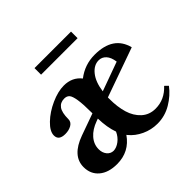

<svg xmlns="http://www.w3.org/2000/svg" viewBox="-149 -732 897 897"><g transform="rotate(-45 299.0 -284.0)"><path d="M188 -535.2V-578.6H429.2V-535.2ZM144 11.7Q87.9 11.7 55.4 -15.6Q22.9 -43 22.9 -89.4Q22.9 -163.6 122.1 -199.2L230 -237.8V-239.7Q230 -298.3 225.1 -329.1Q220.2 -359.9 211.2 -369.9Q202.1 -379.9 185.5 -379.9Q159.2 -379.9 145.3 -360.8Q131.3 -341.8 131.3 -297.9Q131.3 -279.3 113.8 -269Q96.2 -258.8 72.3 -258.8Q29.3 -258.8 29.3 -292Q29.3 -319.3 62 -350.8Q94.7 -382.3 141.4 -403.3Q188 -424.3 227.1 -424.3Q282.2 -424.3 313.5 -384.3Q365.2 -424.3 430.7 -424.3Q553.2 -424.3 578.1 -326.2L333.5 -239.3V-229Q333.5 -176.3 345.7 -135.7Q357.9 -95.2 385.7 -69.8Q413.6 -44.4 454.1 -44.4Q514.2 -44.4 557.6 -91.8L573.7 -76.2Q545.9 -39.1 503.2 -13.7Q460.4 11.7 411.1 11.7Q370.1 11.7 333.5 -5.4Q296.9 -22.5 273.9 -50.8Q273.4 -51.3 272.5 -52.7Q271.5 -54.2 271 -54.7Q225.1 11.7 144 11.7ZM425.8 -392.6Q393.6 -392.6 368.9 -361.8Q344.2 -331.1 336.9 -276.4L481 -328.6Q476.6 -360.4 461.7 -376.5Q446.8 -392.6 425.8 -392.6ZM131.8 -98.6Q131.8 -75.2 144.3 -59.8Q156.7 -44.4 176.3 -43.9Q196.3 -44.4 216.6 -59.8Q236.8 -75.2 247.6 -99.6Q231.9 -142.6 230.5 -202.6L218.3 -198.2Q177.7 -183.6 154.8 -157.5Q131.8 -131.3 131.8 -98.6Z"/></g></svg>

Font: Elstob 18pt
Style: Bold
Weight: 700
Designer: Peter S. Baker
Version: Version 1.015